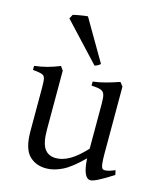

<svg xmlns="http://www.w3.org/2000/svg" viewBox="-111 -807 753 903"><g transform="rotate(15 265.0 -356.0)"><path d="M373.5 -81.1Q317.9 -25.4 276.9 -5.4Q235.8 14.6 199.2 14.6Q147 14.6 115 -18.8Q83 -52.2 83 -136.2V-347.2Q83 -380.9 79.6 -393.1Q76.2 -405.3 64.7 -409.4Q53.2 -413.6 20 -417V-436.5Q54.2 -440.9 81.8 -448.2Q109.4 -455.6 142.6 -468.8L156.2 -449.7V-163.1Q156.2 -97.7 175 -70.8Q193.8 -43.9 231 -43.9Q263.2 -43.9 297.4 -63.5Q331.5 -83 373.5 -127.9V-347.2Q373.5 -377.9 368.9 -391.6Q364.3 -405.3 350.6 -410.4Q336.9 -415.5 305.2 -417V-436.5Q336.4 -440.4 366.5 -448.5Q396.5 -456.5 432.1 -468.8L446.8 -449.7V-124Q446.8 -91.8 449.2 -73.5Q451.7 -55.2 458 -50.8Q461.9 -48.3 468.8 -48.3Q485.8 -48.3 517.1 -62L522 -40Q483.9 -15.1 455.3 -0.2Q426.8 14.6 415 14.6Q378.9 14.6 373.5 -81.1ZM122.6 -695.3 133.3 -715.3Q143.6 -718.3 168.2 -722.4Q192.9 -726.6 204.6 -727.1L321.8 -526.4Q311 -516.1 294.4 -511.2Z"/></g></svg>

Font: David Libre
Style: Regular
Weight: 400
Version: Version 1.000